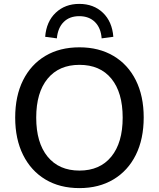

<svg xmlns="http://www.w3.org/2000/svg" viewBox="-20 -957 815 986"><path d="M388 9Q287 9 213 -35.5Q139 -80 98.5 -161.5Q58 -243 58 -353Q58 -464 98.5 -545Q139 -626 213 -670Q287 -714 388 -714Q488 -714 562.5 -670Q637 -626 677.5 -545Q718 -464 718 -354Q718 -243 677.5 -161.5Q637 -80 562.5 -35.5Q488 9 388 9ZM388 -81Q493 -81 551.5 -152.5Q610 -224 610 -353Q610 -482 552 -553Q494 -624 388 -624Q283 -624 224.5 -553Q166 -482 166 -353Q166 -224 224.5 -152.5Q283 -81 388 -81ZM272 -760 212 -768Q218 -846 266 -891.5Q314 -937 387 -937Q461 -937 508.5 -891.5Q556 -846 562 -768L502 -760Q498 -814 467.5 -844Q437 -874 387 -874Q337 -874 307 -844Q277 -814 272 -760Z"/></svg>

Font: Nunito Sans SemiBold
Style: Regular
Weight: 600
Designer: Vernon Adams
Foundry: Vernon Adams
Version: Version 3.101; ttfautohint (v1.8.4.7-5d5b);gftools[0.9.27]